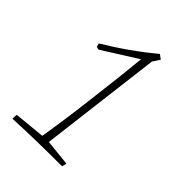

<svg xmlns="http://www.w3.org/2000/svg" viewBox="-161 -583 660 660"><g transform="rotate(45 168.5 -253.0)"><path d="M21 5Q21 -8 22 -15L135 -26Q149 -107 164 -231Q182 -375 189 -452L62 -372L51 -375L48 -388Q143 -445 222 -511L238 -499L221 -473L166 -27L261 -17Q261 -12 257 0Q118 0 21 5Z"/></g></svg>

Font: Albura ExtraLight
Style: Italic
Weight: 156
Italic angle: -7°
Designer: Mercedes Jáuregui
Foundry: Omnibus-Type Team
Version: Version 1.000